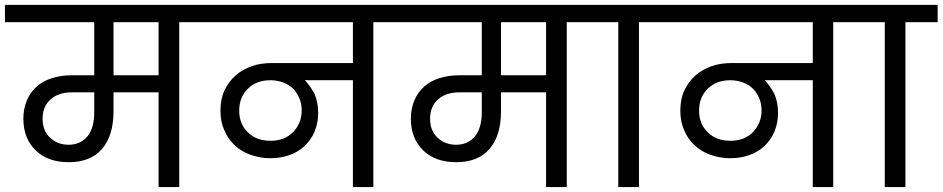

<svg xmlns="http://www.w3.org/2000/svg" viewBox="-47 -760 3829 780"><path d="M231.9 -171.9Q279.8 -171.9 309.1 -207Q335.9 -241.2 335.9 -304.2V-384.8H243.2Q191.4 -384.8 159.2 -356.9Q126 -328.1 126 -277.8Q126 -229.5 155.8 -201.2Q186.5 -171.9 231.9 -171.9ZM-26.9 -669.9V-740.2H812V-669.9H681.2V0H597.2V-384.8H414.1V-308.1Q414.1 -208.5 367.2 -154.8Q321.3 -101.1 231.9 -101.1Q147.5 -101.1 98.1 -148.9Q47.9 -197.8 47.9 -277.8Q47.9 -319.8 63 -354Q76.2 -385.3 103 -409.2Q127 -430.7 165 -442.9Q202.6 -454.1 241.2 -454.1H335.9V-669.9ZM414.1 -454.1H597.2V-669.9H414.1Z M1052.7 -188Q1079.6 -188 1103.5 -196.8Q1126 -205.6 1143.6 -223.1Q1158.7 -238.3 1169.4 -262.2Q1178.7 -286.1 1178.7 -311Q1178.7 -336.9 1169.4 -360.8Q1158.7 -384.8 1143.6 -399.9Q1128.4 -415 1103.5 -424.8Q1078.1 -434.1 1052.7 -434.1Q994.6 -434.1 960.4 -399.9Q924.8 -365.7 924.8 -310.1Q924.8 -256.3 960.4 -222.2Q994.6 -188 1052.7 -188ZM758.8 -669.9V-740.2H1601.6V-669.9H1469.7V0H1386.7V-434.1H1191.4Q1211.9 -413.6 1230.5 -378.9Q1245.6 -344.7 1245.6 -300.8Q1245.6 -259.8 1230.5 -224.1Q1216.8 -191.9 1189.5 -166Q1164.1 -142.1 1128.4 -129.9Q1093.8 -117.2 1051.8 -117.2Q1010.3 -117.2 971.7 -130.9Q934.1 -144 907.7 -168.9Q879.4 -194.3 864.7 -230Q848.6 -264.2 848.6 -310.1Q848.6 -357.9 864.7 -392.1Q881.3 -427.7 909.7 -453.1Q937 -477.5 975.6 -491.2Q1011.7 -503.9 1058.6 -503.9H1386.7V-669.9Z M1806.2 -171.9Q1854 -171.9 1883.3 -207Q1910.2 -241.2 1910.2 -304.2V-384.8H1817.4Q1765.6 -384.8 1733.4 -356.9Q1700.2 -328.1 1700.2 -277.8Q1700.2 -229.5 1730 -201.2Q1760.7 -171.9 1806.2 -171.9ZM1547.4 -669.9V-740.2H2386.2V-669.9H2255.4V0H2171.4V-384.8H1988.3V-308.1Q1988.3 -208.5 1941.4 -154.8Q1895.5 -101.1 1806.2 -101.1Q1721.7 -101.1 1672.4 -148.9Q1622.1 -197.8 1622.1 -277.8Q1622.1 -319.8 1637.2 -354Q1650.4 -385.3 1677.2 -409.2Q1701.2 -430.7 1739.3 -442.9Q1776.9 -454.1 1815.4 -454.1H1910.2V-669.9ZM1988.3 -454.1H2171.4V-669.9H1988.3Z M2333 -740.2H2679.7V-669.9H2548.8V0H2464.8V-669.9H2333Z M2920.9 -188Q2947.8 -188 2971.7 -196.8Q2994.1 -205.6 3011.7 -223.1Q3026.9 -238.3 3037.6 -262.2Q3046.9 -286.1 3046.9 -311Q3046.9 -336.9 3037.6 -360.8Q3026.9 -384.8 3011.7 -399.9Q2996.6 -415 2971.7 -424.8Q2946.3 -434.1 2920.9 -434.1Q2862.8 -434.1 2828.6 -399.9Q2793 -365.7 2793 -310.1Q2793 -256.3 2828.6 -222.2Q2862.8 -188 2920.9 -188ZM2627 -669.9V-740.2H3469.7V-669.9H3337.9V0H3254.9V-434.1H3059.6Q3080.1 -413.6 3098.6 -378.9Q3113.8 -344.7 3113.8 -300.8Q3113.8 -259.8 3098.6 -224.1Q3085 -191.9 3057.6 -166Q3032.2 -142.1 2996.6 -129.9Q2961.9 -117.2 2919.9 -117.2Q2878.4 -117.2 2839.8 -130.9Q2802.2 -144 2775.9 -168.9Q2747.6 -194.3 2732.9 -230Q2716.8 -264.2 2716.8 -310.1Q2716.8 -357.9 2732.9 -392.1Q2749.5 -427.7 2777.8 -453.1Q2805.2 -477.5 2843.8 -491.2Q2879.9 -503.9 2926.8 -503.9H3254.9V-669.9Z M3415.5 -740.2H3762.2V-669.9H3631.3V0H3547.4V-669.9H3415.5Z"/></svg>

Font: PoppinsZ
Style: Regular
Weight: 400
Designer: Ninad Kale (Devanagari), Jonny Pinhorn (Latin)
Foundry: Indian Type Foundry
Version: Version 3.002;FEAKit 1.0